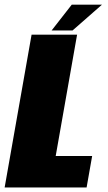

<svg xmlns="http://www.w3.org/2000/svg" viewBox="-48 -828 476 848"><path d="M-27.5 0H334.5L359 -139H198L292.5 -675H91.5ZM180 -693.5H272.5L402.5 -807.5H269Z"/></svg>

Font: Anybody Condensed Black
Style: Italic
Weight: 900
Width: 3
Italic angle: -10°
Version: Version 1.113;gftools[0.9.25]